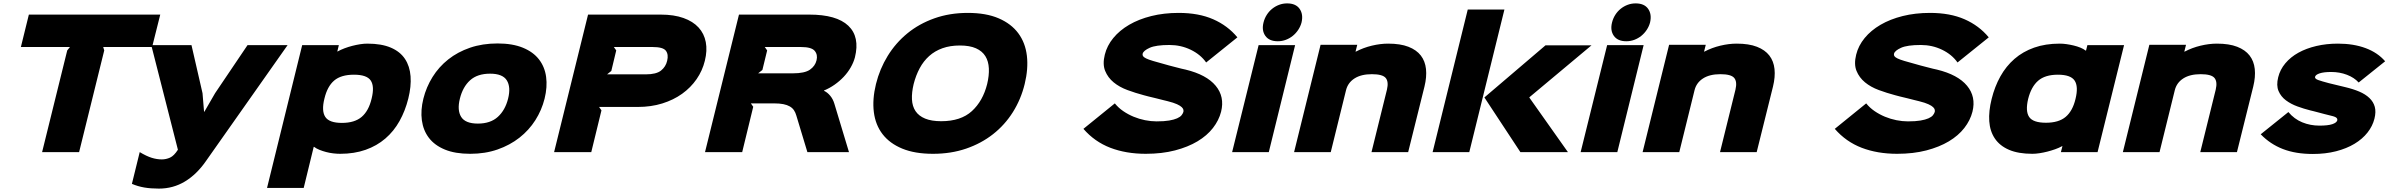

<svg xmlns="http://www.w3.org/2000/svg" viewBox="-20 -896 14072 1131"><path d="M876 -619H588L594 -599L446 0H228L376 -599L392 -619H103L150 -810H924Z M1674 -630 1193 53Q1139 131 1069.5 173Q1000 215 916 215Q868 215 830 208.5Q792 202 757 187L803 0Q843 24 873.5 33.5Q904 43 933 43Q958 43 981.5 32.5Q1005 22 1028 -14L871 -630H1108L1173 -347L1182 -238H1184L1247 -347L1438 -630Z M2385 -315Q2367 -243 2333.5 -183Q2300 -123 2250 -80Q2200 -37 2133.5 -13.5Q2067 10 1984 10Q1965 10 1943.5 7.5Q1922 5 1901 -0.5Q1880 -6 1861.5 -13.5Q1843 -21 1830 -31H1828L1769 211H1553L1760 -630H1976L1967 -593H1969Q1987 -603 2009.5 -611.5Q2032 -620 2055.5 -626Q2079 -632 2101.5 -635.5Q2124 -639 2144 -639Q2227 -639 2282 -615.5Q2337 -592 2365.5 -549Q2394 -506 2398.5 -446.5Q2403 -387 2385 -315ZM2169 -315Q2187 -387 2164 -421.5Q2141 -456 2065 -456Q1989 -456 1948.5 -421.5Q1908 -387 1891 -315Q1873 -243 1896 -207.5Q1919 -172 1994 -172Q2069 -172 2110.5 -207.5Q2152 -243 2169 -315Z M3188 -315Q3171 -247 3133.5 -188Q3096 -129 3040 -85Q2984 -41 2911 -15.5Q2838 10 2750 10Q2661 10 2600.5 -15Q2540 -40 2506.5 -84Q2473 -128 2465 -187.5Q2457 -247 2474 -315Q2491 -383 2528 -442.5Q2565 -502 2620.5 -546Q2676 -590 2749 -615Q2822 -640 2911 -640Q2999 -640 3060 -615Q3121 -590 3155 -546Q3189 -502 3197 -443Q3205 -384 3188 -315ZM2973 -315Q2990 -383 2965.5 -422.5Q2941 -462 2867 -462Q2792 -462 2749 -423Q2706 -384 2689 -315Q2672 -247 2696.5 -207.5Q2721 -168 2795 -168Q2869 -168 2912.5 -207.5Q2956 -247 2973 -315Z M4132 -538Q4118 -480 4083.5 -430Q4049 -380 3998 -343.5Q3947 -307 3881 -286.5Q3815 -266 3737 -266H3509L3523 -246L3463 0H3244L3444 -810H3872Q3950 -810 4006 -790Q4062 -770 4095 -734Q4128 -698 4137.5 -648Q4147 -598 4132 -538ZM3910 -538Q3919 -575 3902.5 -597Q3886 -619 3825 -619H3596L3610 -599L3581 -478L3556 -458H3784Q3846 -458 3874 -480.5Q3902 -503 3910 -538Z M4981 0H4736L4671 -215Q4666 -233 4657 -246.5Q4648 -260 4632.5 -269Q4617 -278 4594.5 -282.5Q4572 -287 4540 -287H4403L4417 -267L4352 0H4133L4333 -810H4747Q4908 -810 4977 -744.5Q5046 -679 5016 -558Q5008 -528 4991 -498.5Q4974 -469 4950 -443.5Q4926 -418 4896 -397Q4866 -376 4834 -363V-361Q4854 -352 4870.5 -332Q4887 -312 4895 -285ZM4790 -541Q4798 -574 4779 -596.5Q4760 -619 4699 -619H4485L4499 -599L4471 -484L4446 -464H4650Q4720 -464 4751 -485.5Q4782 -507 4790 -541Z M6016 -401Q5994 -311 5946.5 -235.5Q5899 -160 5829.5 -105.5Q5760 -51 5671 -20.5Q5582 10 5476 10Q5369 10 5295 -20.5Q5221 -51 5179 -105.5Q5137 -160 5127.5 -235.5Q5118 -311 5140 -401Q5162 -490 5209 -566.5Q5256 -643 5325 -699.5Q5394 -756 5484 -788Q5574 -820 5681 -820Q5789 -820 5863 -788Q5937 -756 5978.5 -700Q6020 -644 6029 -567.5Q6038 -491 6016 -401ZM5795 -401Q5807 -451 5805 -493Q5803 -535 5784.5 -565Q5766 -595 5729 -611.5Q5692 -628 5634 -628Q5577 -628 5532 -612Q5487 -596 5453.5 -566Q5420 -536 5397.5 -494Q5375 -452 5362 -401Q5350 -351 5352 -310.5Q5354 -270 5373 -241.5Q5392 -213 5429.5 -197.5Q5467 -182 5524 -182Q5640 -182 5705 -241.5Q5770 -301 5795 -401Z M7173 -238Q7160 -187 7125 -142Q7090 -97 7034 -63.5Q6978 -30 6901.5 -10Q6825 10 6729 10Q6613 10 6520.5 -25.5Q6428 -61 6362 -137L6547 -287Q6568 -261 6596.5 -241.5Q6625 -222 6657.5 -208.5Q6690 -195 6725 -188Q6760 -181 6793 -181Q6838 -181 6867 -186Q6896 -191 6914 -199Q6932 -207 6940 -217Q6948 -227 6951 -237Q6952 -242 6951 -249Q6950 -256 6941.5 -264.5Q6933 -273 6913.5 -282Q6894 -291 6858 -300Q6852 -301 6831.5 -306.5Q6811 -312 6788 -317.5Q6765 -323 6744.5 -328Q6724 -333 6718 -335Q6669 -348 6621.5 -365.5Q6574 -383 6540 -411Q6506 -439 6490 -478.5Q6474 -518 6488 -574Q6501 -627 6538 -672Q6575 -717 6631.5 -750Q6688 -783 6762 -801.5Q6836 -820 6923 -820Q7041 -820 7126.5 -782.5Q7212 -745 7269 -676L7085 -528Q7052 -575 6994 -603Q6936 -631 6869 -631Q6789 -631 6752.5 -614.5Q6716 -598 6711 -580Q6709 -572 6713 -565.5Q6717 -559 6731 -552Q6745 -545 6772 -537Q6799 -529 6843 -517Q6849 -515 6866 -510.5Q6883 -506 6902.5 -501Q6922 -496 6939.5 -491.5Q6957 -487 6964 -486Q7087 -456 7141 -391Q7195 -326 7173 -238Z M7647 -764Q7641 -741 7627.5 -720.5Q7614 -700 7595.5 -685Q7577 -670 7554.5 -661.5Q7532 -653 7507 -653Q7456 -653 7433.5 -685Q7411 -717 7423 -764Q7429 -788 7442 -808.5Q7455 -829 7473.5 -844Q7492 -859 7514.5 -867.5Q7537 -876 7562 -876Q7613 -876 7635.5 -844Q7658 -812 7647 -764ZM7454 0H7238L7394 -630H7609Z M8371 -386 8275 0H8059L8150 -368Q8161 -415 8142.5 -437Q8124 -459 8061 -459Q7998 -459 7959 -434Q7920 -409 7909 -365L7819 0H7603L7759 -632H7975L7965 -592H7967Q8011 -615 8061 -627Q8111 -639 8157 -639Q8229 -639 8276.5 -620.5Q8324 -602 8349.5 -569Q8375 -536 8380 -489.5Q8385 -443 8371 -386Z M9216 0H8936L8724 -322L9084 -629H9355L8989 -323V-321ZM8635 0H8419L8626 -840H8842Z M9700 -764Q9694 -741 9680.5 -720.5Q9667 -700 9648.5 -685Q9630 -670 9607.5 -661.5Q9585 -653 9560 -653Q9509 -653 9486.5 -685Q9464 -717 9476 -764Q9482 -788 9495 -808.5Q9508 -829 9526.5 -844Q9545 -859 9567.5 -867.5Q9590 -876 9615 -876Q9666 -876 9688.5 -844Q9711 -812 9700 -764ZM9507 0H9291L9447 -630H9662Z M10424 -386 10328 0H10112L10203 -368Q10214 -415 10195.5 -437Q10177 -459 10114 -459Q10051 -459 10012 -434Q9973 -409 9962 -365L9872 0H9656L9812 -632H10028L10018 -592H10020Q10064 -615 10114 -627Q10164 -639 10210 -639Q10282 -639 10329.5 -620.5Q10377 -602 10402.5 -569Q10428 -536 10433 -489.5Q10438 -443 10424 -386Z M11599 -238Q11586 -187 11551 -142Q11516 -97 11460 -63.5Q11404 -30 11327.5 -10Q11251 10 11155 10Q11039 10 10946.5 -25.5Q10854 -61 10788 -137L10973 -287Q10994 -261 11022.5 -241.5Q11051 -222 11083.5 -208.5Q11116 -195 11151 -188Q11186 -181 11219 -181Q11264 -181 11293 -186Q11322 -191 11340 -199Q11358 -207 11366 -217Q11374 -227 11377 -237Q11378 -242 11377 -249Q11376 -256 11367.5 -264.5Q11359 -273 11339.5 -282Q11320 -291 11284 -300Q11278 -301 11257.5 -306.5Q11237 -312 11214 -317.5Q11191 -323 11170.5 -328Q11150 -333 11144 -335Q11095 -348 11047.5 -365.5Q11000 -383 10966 -411Q10932 -439 10916 -478.5Q10900 -518 10914 -574Q10927 -627 10964 -672Q11001 -717 11057.5 -750Q11114 -783 11188 -801.5Q11262 -820 11349 -820Q11467 -820 11552.5 -782.5Q11638 -745 11695 -676L11511 -528Q11478 -575 11420 -603Q11362 -631 11295 -631Q11215 -631 11178.5 -614.5Q11142 -598 11137 -580Q11135 -572 11139 -565.5Q11143 -559 11157 -552Q11171 -545 11198 -537Q11225 -529 11269 -517Q11275 -515 11292 -510.5Q11309 -506 11328.5 -501Q11348 -496 11365.5 -491.5Q11383 -487 11390 -486Q11513 -456 11567 -391Q11621 -326 11599 -238Z M12336 0H12120L12129 -35H12127Q12109 -25 12086.5 -17Q12064 -9 12040.5 -3Q12017 3 11994 6.5Q11971 10 11952 10Q11869 10 11814.5 -13.5Q11760 -37 11731 -80Q11702 -123 11698 -182Q11694 -241 11712 -313Q11730 -386 11763.5 -446Q11797 -506 11846.5 -549Q11896 -592 11962.5 -615.5Q12029 -639 12113 -639Q12132 -639 12153 -636Q12174 -633 12195 -628Q12216 -623 12234.5 -615.5Q12253 -608 12266 -598H12268L12276 -630H12492ZM12206 -313Q12224 -386 12201 -421Q12178 -456 12102 -456Q12027 -456 11986 -420.5Q11945 -385 11927 -313Q11910 -241 11933 -207Q11956 -173 12032 -173Q12107 -173 12148 -207.5Q12189 -242 12206 -313Z M13253 -386 13157 0H12941L13032 -368Q13043 -415 13024.5 -437Q13006 -459 12943 -459Q12880 -459 12841 -434Q12802 -409 12791 -365L12701 0H12485L12641 -632H12857L12847 -592H12849Q12893 -615 12943 -627Q12993 -639 13039 -639Q13111 -639 13158.5 -620.5Q13206 -602 13231.5 -569Q13257 -536 13262 -489.5Q13267 -443 13253 -386Z M13967 -197Q13956 -153 13926 -115Q13896 -77 13849.5 -49Q13803 -21 13741 -5Q13679 11 13604 11Q13503 11 13428 -18Q13353 -47 13297 -105L13460 -236Q13494 -195 13541.5 -175.5Q13589 -156 13643 -156Q13693 -156 13718.5 -164.5Q13744 -173 13748 -187Q13750 -198 13740 -204.5Q13730 -211 13693 -219Q13688 -220 13673 -224Q13658 -228 13641 -232.5Q13624 -237 13608.5 -241Q13593 -245 13588 -246Q13552 -255 13513.5 -269Q13475 -283 13445.5 -305Q13416 -327 13402 -360Q13388 -393 13400 -441Q13411 -486 13442 -523Q13473 -560 13519 -585.5Q13565 -611 13624.5 -625Q13684 -639 13752 -639Q13844 -639 13915 -612.5Q13986 -586 14030 -535L13874 -410Q13848 -439 13805 -455.5Q13762 -472 13712 -472Q13669 -472 13644.5 -464Q13620 -456 13617 -443Q13615 -432 13636 -424.5Q13657 -417 13699 -406L13794 -383Q13841 -372 13877.5 -356.5Q13914 -341 13937.5 -318.5Q13961 -296 13969 -266.5Q13977 -237 13967 -197Z"/></svg>

Font: TypoPRO Sinkin Sans
Style: 900 X Black Italic
Weight: 950
Italic angle: -112°
Designer: Keith Bates
Foundry: K-Type
Version: Sinkin Sans (version 1.0)  by Keith Bates   •   © 2014   www